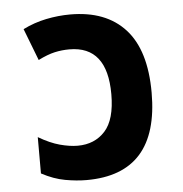

<svg xmlns="http://www.w3.org/2000/svg" viewBox="-45 -600 621 653"><g transform="rotate(-5 265.0 -273.0)"><path d="M225 10Q191 10 152 3Q113 -4 72 -26V-150Q111 -127 144.5 -118Q178 -109 205 -109Q263 -109 298.5 -148Q334 -187 334 -274Q334 -438 205 -438Q179 -438 154.5 -432.5Q130 -427 98 -411L56 -520Q94 -539 135.5 -547.5Q177 -556 218 -556Q340 -556 405.5 -484Q471 -412 471 -267Q471 10 225 10Z"/></g></svg>

Font: Noto Sans Mono Condensed
Style: Bold
Weight: 700
Width: 3
Designer: Monotype Design Team
Foundry: Monotype Imaging Inc.
Version: Version 2.014